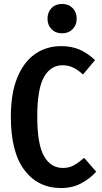

<svg xmlns="http://www.w3.org/2000/svg" viewBox="-20 -939 516 974"><path d="M462 -634 401 -561Q375 -585 350.5 -596.5Q326 -608 297 -608Q237 -608 203 -548Q169 -488 169 -347Q169 -208 203 -147.5Q237 -87 299 -87Q330 -87 353 -99.5Q376 -112 407 -138L468 -68Q436 -32 391 -8.5Q346 15 290 15Q173 15 104 -76Q35 -167 35 -347Q35 -466 68 -546Q101 -626 158.5 -665.5Q216 -705 290 -705Q343 -705 383.5 -687.5Q424 -670 462 -634ZM369 -844Q369 -812 348.5 -791Q328 -770 295 -770Q262 -770 241.5 -791Q221 -812 221 -844Q221 -877 241.5 -898Q262 -919 295 -919Q328 -919 348.5 -898Q369 -877 369 -844Z"/></svg>

Font: Fira Sans Compressed Medium
Style: Regular
Weight: 500
Width: 1
Designer: bBox Type GmbH & Carrois Corporate GbR & Edenspiekermann AG
Foundry: bBox Type GmbH & Carrois Corporate GbR & Edenspiekermann AG
Version: Version 4.301